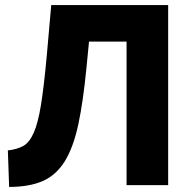

<svg xmlns="http://www.w3.org/2000/svg" viewBox="-20 -730 754 757"><path d="M321 -464Q308 -329 288.5 -238.5Q269 -148 235 -93.5Q201 -39 148 -16Q95 7 16 7L11 -137Q47 -141 71.5 -154.5Q96 -168 113 -206.5Q130 -245 141.5 -316Q153 -387 164 -506L182 -710H643V0H479V-566H331Z"/></svg>

Font: Oxford Sans
Style: Regular
Weight: 800
Designer: Matt McInerney, Pablo Impallari, Rodrigo Fuenzalida
Foundry: Matt McInerney, Pablo Impallari, Rodrigo Fuenzalida
Version: Version 3.000g; ttfautohint (v1.5) -l 8 -r 28 -G 28 -x 14 -D